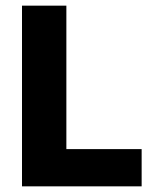

<svg xmlns="http://www.w3.org/2000/svg" viewBox="-20 -659 547 679"><path d="M214.7 0H57.8V-639H214.7ZM146.9 -131.7H480.9V0H146.9Z"/></svg>

Font: Anek Tamil Medium
Style: Regular
Weight: 500
Designer: Aadarsh Rajan (Tamil), Yesha Goshar (Latin)
Foundry: Ek Type
Version: Version 1.003